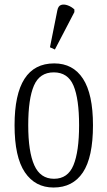

<svg xmlns="http://www.w3.org/2000/svg" viewBox="-20 -827 479 857"><path d="M219 10Q137 10 91 -58Q45 -126 45 -268Q45 -544 222 -544Q306 -544 350.5 -475.5Q395 -407 395 -268Q395 -125 350 -57.5Q305 10 219 10ZM221 -29Q283 -29 308 -90Q333 -151 333 -268Q333 -386 308 -445Q283 -504 220 -504Q157 -504 131.5 -445Q106 -386 106 -268Q106 -150 133 -89.5Q160 -29 221 -29ZM225 -606 203 -616 236 -781Q240 -801 253 -805Q266 -809 282.5 -803Q299 -797 312 -785V-773Z"/></svg>

Font: Noto Serif ExtraCondensed Light
Style: Regular
Weight: 300
Width: 2
Designer: Monotype Design Team
Foundry: Monotype Imaging Inc.
Version: Version 2.014; ttfautohint (v1.8.4.7-5d5b)